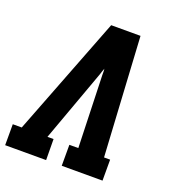

<svg xmlns="http://www.w3.org/2000/svg" viewBox="-134 -841 867 947"><g transform="rotate(20 299.5 -367.5)"><path d="M-1 0V-110H46L288 -735H442L478 -110H510V0H296V-110H343L331 -490Q331 -498 331 -506Q331 -514 330 -522Q327 -514 324 -506Q321 -498 319 -490L181 -110H213L214 0Z"/></g></svg>

Font: Iosevka Etoile Extrabold
Style: Italic
Weight: 800
Italic angle: -9°
Designer: Belleve Invis
Foundry: Belleve Invis
Version: Version 22.1.2; ttfautohint (v1.8.4)